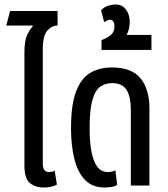

<svg xmlns="http://www.w3.org/2000/svg" viewBox="-20 -828 751 857"><path d="M176 9Q138 9 113.5 -11Q89 -31 89 -89V-592Q89 -645 100.5 -670.5Q112 -696 126 -710L125 -714H8L25 -779H237V-714Q211 -714 191 -691Q171 -668 171 -608V-100Q171 -78 178 -69Q185 -60 199 -60Q214 -60 224 -66L234 -4Q221 3 206 6Q191 9 176 9Z M448 9Q391 9 358 -26.5Q325 -62 311 -122Q297 -182 297 -255Q297 -362 320 -421Q343 -480 384 -503.5Q425 -527 479 -527Q568 -527 607.5 -478Q647 -429 647 -345V0H564V-337Q564 -396 545 -426.5Q526 -457 480 -457Q451 -457 428 -441.5Q405 -426 392.5 -382Q380 -338 380 -254Q380 -199 387.5 -155Q395 -111 413 -85.5Q431 -60 462 -60Q481 -60 495 -68L503 -3Q493 4 477.5 6.5Q462 9 448 9Z M433 -605V-649Q451 -655 471 -669Q491 -683 491 -711Q491 -723 486 -731.5Q481 -740 471 -740Q464 -740 457 -736Q450 -732 445 -729L431 -782Q446 -798 464.5 -803Q483 -808 496 -808Q525 -808 542 -785.5Q559 -763 559 -731Q559 -697 545 -672H656V-605Z"/></svg>

Font: Noto Sans Thai UI ExtCond
Style: Regular
Weight: 400
Width: 2
Designer: Monotype Design Team
Foundry: Monotype Imaging Inc.
Version: Version 2.000